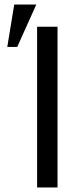

<svg xmlns="http://www.w3.org/2000/svg" viewBox="-20 -829 370 849"><path d="M234.4 0H144V-710.9H234.4ZM43 -809.1H140.6L56.2 -621.6H12.2Z"/></svg>

Font: Roboto Web
Style: Regular
Weight: 400
Designer: Google
Version: Version 1.200310; 2013